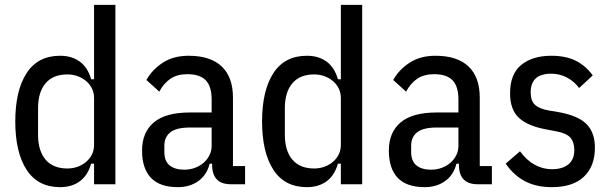

<svg xmlns="http://www.w3.org/2000/svg" viewBox="-20 -760 2518 792"><path d="M368 -85H356Q342 -36 309 -12Q276 12 228 12Q136 12 89.5 -60Q43 -132 43 -259Q43 -386 89.5 -458Q136 -530 228 -530Q276 -530 309 -506Q342 -482 356 -433H368V-740H456V0H368ZM258 -65Q281 -65 301 -72.5Q321 -80 336 -93Q351 -106 359.5 -123.5Q368 -141 368 -162V-356Q368 -377 359.5 -394.5Q351 -412 336 -425Q321 -438 301 -445.5Q281 -453 258 -453Q199 -453 168 -416.5Q137 -380 137 -314V-204Q137 -138 168 -101.5Q199 -65 258 -65Z M932 0Q855 0 855 -81V-85H845Q833 -38 798 -13Q763 12 714 12Q639 12 602.5 -26.5Q566 -65 566 -139Q566 -214 614.5 -255Q663 -296 763 -296H853V-350Q853 -404 828.5 -429Q804 -454 753 -454Q711 -454 683.5 -435.5Q656 -417 637 -382L584 -430Q607 -472 651 -501Q695 -530 758 -530Q848 -530 894.5 -486Q941 -442 941 -357V-75H991V0ZM740 -60Q764 -60 785 -68Q806 -76 821 -89.5Q836 -103 844.5 -120.5Q853 -138 853 -158V-234H764Q708 -234 683 -214.5Q658 -195 658 -159V-133Q658 -95 680 -77.5Q702 -60 740 -60Z M1386 -85H1374Q1360 -36 1327 -12Q1294 12 1246 12Q1154 12 1107.5 -60Q1061 -132 1061 -259Q1061 -386 1107.5 -458Q1154 -530 1246 -530Q1294 -530 1327 -506Q1360 -482 1374 -433H1386V-740H1474V0H1386ZM1276 -65Q1299 -65 1319 -72.5Q1339 -80 1354 -93Q1369 -106 1377.5 -123.5Q1386 -141 1386 -162V-356Q1386 -377 1377.5 -394.5Q1369 -412 1354 -425Q1339 -438 1319 -445.5Q1299 -453 1276 -453Q1217 -453 1186 -416.5Q1155 -380 1155 -314V-204Q1155 -138 1186 -101.5Q1217 -65 1276 -65Z M1950 0Q1873 0 1873 -81V-85H1863Q1851 -38 1816 -13Q1781 12 1732 12Q1657 12 1620.5 -26.5Q1584 -65 1584 -139Q1584 -214 1632.5 -255Q1681 -296 1781 -296H1871V-350Q1871 -404 1846.5 -429Q1822 -454 1771 -454Q1729 -454 1701.5 -435.5Q1674 -417 1655 -382L1602 -430Q1625 -472 1669 -501Q1713 -530 1776 -530Q1866 -530 1912.5 -486Q1959 -442 1959 -357V-75H2009V0ZM1758 -60Q1782 -60 1803 -68Q1824 -76 1839 -89.5Q1854 -103 1862.5 -120.5Q1871 -138 1871 -158V-234H1782Q1726 -234 1701 -214.5Q1676 -195 1676 -159V-133Q1676 -95 1698 -77.5Q1720 -60 1758 -60Z M2256 12Q2192 12 2145.5 -12.5Q2099 -37 2066 -85L2125 -136Q2152 -99 2185.5 -80.5Q2219 -62 2257 -62Q2300 -62 2324.5 -82Q2349 -102 2349 -141Q2349 -173 2333.5 -191.5Q2318 -210 2276 -218L2234 -226Q2157 -240 2120.5 -274Q2084 -308 2084 -375Q2084 -455 2130.5 -492.5Q2177 -530 2254 -530Q2314 -530 2355 -509.5Q2396 -489 2425 -449L2369 -397Q2348 -425 2318 -440.5Q2288 -456 2254 -456Q2169 -456 2169 -379Q2169 -344 2187 -327.5Q2205 -311 2245 -304L2287 -297Q2367 -282 2400.5 -247Q2434 -212 2434 -151Q2434 -74 2388.5 -31Q2343 12 2256 12Z"/></svg>

Font: IBM Plex Sans Condensed Text
Style: Regular
Weight: 450
Width: 3
Designer: Mike Abbink, Paul van der Laan, Pieter van Rosmalen
Foundry: Bold Monday
Version: Version 1.1